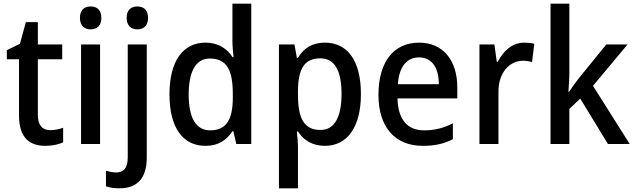

<svg xmlns="http://www.w3.org/2000/svg" viewBox="-20 -780 3436 1040"><path d="M252 -75C209 -75 185 -102 185 -158V-459H317V-539H185V-660H120L88 -543L17 -508V-459H83V-154C83 -32 142 10 226 10C263 10 299 2 322 -9V-88C302 -80 276 -75 252 -75Z M471 -745C437 -745 413 -726 413 -683C413 -641 437 -621 471 -621C505 -621 529 -641 529 -683C529 -726 505 -745 471 -745ZM522 -539H419V0H522Z M666 -683C666 -641 690 -621 724 -621C758 -621 782 -641 782 -683C782 -726 758 -745 724 -745C690 -745 666 -726 666 -683ZM627 240C729 240 775 179 775 74V-539H672V71C672 133 648 154 610 154C589 154 572 150 554 145V229C573 236 598 240 627 240Z M1093 10C1164 10 1208 -22 1239 -69H1244L1260 0H1341V-760H1239V-555C1239 -530 1243 -494 1245 -470H1240C1210 -517 1162 -549 1093 -549C973 -549 898 -452 898 -269C898 -86 972 10 1093 10ZM1118 -74C1041 -74 1002 -142 1002 -268C1002 -391 1040 -463 1116 -463C1210 -463 1241 -398 1241 -271V-250C1241 -132 1206 -74 1118 -74Z M1740 -549C1669 -549 1624 -517 1594 -467H1588L1575 -539H1491V240H1594V15C1594 -8 1591 -41 1588 -68H1594C1622 -23 1670 10 1740 10C1859 10 1935 -89 1935 -270C1935 -455 1860 -549 1740 -549ZM1715 -464C1795 -464 1830 -394 1830 -271C1830 -148 1793 -76 1716 -76C1625 -76 1594 -141 1594 -268V-287C1595 -407 1628 -464 1715 -464Z M2250 -549C2114 -549 2030 -447 2030 -266C2030 -92 2119 10 2270 10C2336 10 2384 -1 2433 -26V-112C2381 -86 2336 -74 2277 -74C2186 -74 2136 -133 2133 -247H2457V-307C2457 -452 2381 -549 2250 -549ZM2250 -469C2323 -469 2357 -408 2357 -324H2135C2142 -419 2183 -469 2250 -469Z M2819 -549C2754 -549 2706 -503 2676 -445H2671L2658 -539H2577V0H2680V-282C2679 -386 2740 -451 2813 -451C2829 -451 2848 -448 2862 -444L2874 -543C2857 -547 2836 -549 2819 -549Z M3064 -386V-760H2962V0H3064V-190L3123 -246L3273 0H3391L3192 -315L3379 -539H3264L3116 -357C3099 -336 3076 -303 3062 -282H3059C3061 -315 3064 -354 3064 -386Z"/></svg>

Font: Noto Sans SemiCondensed Medium
Style: Regular
Weight: 500
Width: 4
Designer: Monotype Design Team
Foundry: Monotype Imaging Inc.
Version: Version 2.013